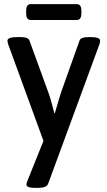

<svg xmlns="http://www.w3.org/2000/svg" viewBox="-20 -705 521 932"><path d="M466 -507Q466 -502 463 -491L214 186Q207 207 165 207H149Q108 207 108 190Q108 187 113 173L191 -21L19 -492Q16 -504 16 -507Q16 -525 64 -525H79Q118 -525 123 -508L213 -261Q226 -227 244 -155H246L254 -182Q268 -231 278 -261L366 -508Q371 -525 412 -525H421Q466 -525 466 -507ZM107 -641V-652Q107 -669 112.5 -677Q118 -685 130 -685H352Q364 -685 369.5 -677Q375 -669 375 -652V-641Q375 -624 369.5 -616Q364 -608 352 -608H130Q118 -608 112.5 -616Q107 -624 107 -641Z"/></svg>

Font: Asap-Medium
Style: Regular
Weight: 500
Designer: Pablo Cosgaya
Foundry: Omnibus-Type
Version: Version 2.000; ttfautohint (v1.8)